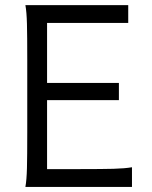

<svg xmlns="http://www.w3.org/2000/svg" viewBox="-20 -733 598 753"><path d="M446.3 -407.7V-340.3H164.6V-69.8H294.4Q379.9 -69.8 425.3 -71Q470.7 -72.3 497.6 -77.1V0H79.6Q84.5 -26.4 85.7 -73.7Q86.9 -121.1 86.9 -212.4V-500.5Q86.9 -591.8 85.7 -639.2Q84.5 -686.5 79.6 -712.9H482.9V-643.1H164.6V-407.7Z"/></svg>

Font: Lesson One Light
Style: Regular
Weight: 300
Designer: But Ko, Victor Gaultney, Annie Olsen, Julie Remington, Don Collingsworth, Eric Hays, Becca Hirsbrunner
Version: Version 1.100